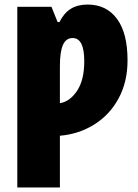

<svg xmlns="http://www.w3.org/2000/svg" viewBox="-20 -583 607 843"><path d="M540 -318Q540 -224 501 -151.5Q462 -79 394 -36.5Q326 6 243 13V240H56V-553H206L233 -486H241Q261 -526 291 -544.5Q321 -563 365 -563Q447 -563 493.5 -500.5Q540 -438 540 -318ZM243 -293V-130Q287 -137 318.5 -184.5Q350 -232 350 -314Q350 -416 299 -416Q270 -416 256.5 -386Q243 -356 243 -293Z"/></svg>

Font: Noto Sans Display Black Narrow
Style: Regular
Weight: 900
Width: 4
Designer: Monotype Design team
Foundry: Monotype Imaging Inc.
Version: Version 1.000